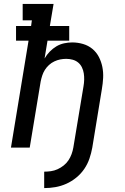

<svg xmlns="http://www.w3.org/2000/svg" viewBox="-20 -755 640 982"><path d="M206 207V123Q223 123 240.5 120.5Q258 118 274.5 110.5Q291 103 305.5 91.5Q320 80 330 65Q340 50 346 33.5Q352 17 355 0L407 -313Q410 -330 410.5 -347Q411 -364 408.5 -380Q406 -396 399 -410.5Q392 -425 380 -435Q368 -445 352 -449.5Q336 -454 319 -454Q303 -454 288 -451Q273 -448 258 -441Q243 -434 230.5 -422.5Q218 -411 209.5 -397.5Q201 -384 196 -368.5Q191 -353 188 -338L132 0H36L126 -547H62V-622H139L143 -651H96V-735H254L235 -622H334V-547H223L208 -456Q219 -475 234.5 -491Q250 -507 268.5 -518Q287 -529 308 -533.5Q329 -538 349 -538Q378 -538 405 -530Q432 -522 452.5 -505Q473 -488 485.5 -464Q498 -440 503.5 -412.5Q509 -385 507.5 -356.5Q506 -328 501 -299L452 0Q447 28 437.5 56Q428 84 411 109Q394 134 370 153.5Q346 173 319 185Q292 197 263.5 202Q235 207 206 207Z"/></svg>

Font: Iosevka Slab Medium Extended
Style: Italic
Weight: 500
Width: 7
Italic angle: -9°
Monospace: yes
Designer: Belleve Invis
Foundry: Belleve Invis
Version: Version 11.1.0; ttfautohint (v1.8.3)